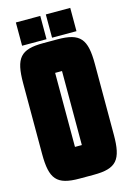

<svg xmlns="http://www.w3.org/2000/svg" viewBox="-127 -904 658 972"><g transform="rotate(-15 202.0 -418.5)"><path d="M186 -720V-842H58V-720ZM343 -720V-842H215V-720ZM239 5C359 5 390 -33 390 -165V-535C390 -667 359 -705 239 -705H165C45 -705 14 -667 14 -535V-165C14 -33 45 5 165 5ZM184 -544H220V-156H184Z"/></g></svg>

Font: Queering Heavy
Style: Bold
Weight: 900
Designer: Adam Naccarato
Foundry: adamnac
Version: Version 2.000;hotconv 1.0.109;makeotfexe 2.5.65596